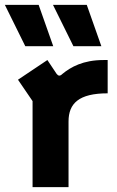

<svg xmlns="http://www.w3.org/2000/svg" viewBox="-54 -770 483 790"><path d="M80 0H228V-270C228 -345 271 -386 389 -386V-523H372C288 -523 237 -494 203 -466C193 -456 186 -457 179 -466L141 -523L20 -442L80 -354ZM165 -580 105 -750H-34L50 -580ZM363 -580 303 -750H164L248 -580Z"/></svg>

Font: Finlandica
Style: Bold
Weight: 700
Designer: Niklas Ekholm, Juho Hiilivirta, Jaakko Suomalainen
Foundry: Helsinki Type Studio
Version: Version 2.000;Glyphs 3.2 (3202)